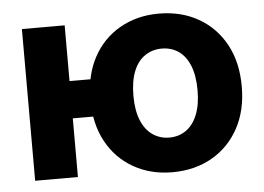

<svg xmlns="http://www.w3.org/2000/svg" viewBox="-44 -593 911 662"><g transform="rotate(-5 411.5 -262.5)"><path d="M527 12Q452 12 392.5 -22Q333 -56 300 -117.5Q267 -179 267 -262Q267 -346 300 -407.5Q333 -469 392.5 -503Q452 -537 527 -537Q605 -537 664.5 -503Q724 -469 757.5 -407.5Q791 -346 791 -262Q791 -179 757.5 -117.5Q724 -56 664.5 -22Q605 12 527 12ZM527 -108Q560 -108 585 -125.5Q610 -143 624 -177.5Q638 -212 638 -262Q638 -313 624 -347.5Q610 -382 585 -399Q560 -416 527 -416Q495 -416 469.5 -399Q444 -382 430 -347.5Q416 -313 416 -262Q416 -212 430 -177.5Q444 -143 469.5 -125.5Q495 -108 527 -108ZM53 0V-525H201V0ZM109 -203V-332H369V-203Z"/></g></svg>

Font: TikTok Sans 24pt
Style: Bold
Weight: 700
Version: Version 4.000